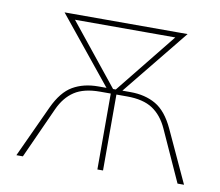

<svg xmlns="http://www.w3.org/2000/svg" viewBox="-63 -595 767 670"><g transform="rotate(10 320.0 -260.0)"><path d="M120 -184 35 0H58L140 -181Q160 -225 193.5 -247Q227 -269 284 -269H322V0H342V-286H275Q223 -286 185 -264Q147 -242 120 -184ZM114 -520 316 -271 328 -285 139 -520ZM139 -501H525V-520H139ZM544 -184Q517 -242 479 -264Q441 -286 389 -286H322V0H342V-269H380Q437 -269 470.5 -247Q504 -225 524 -181L606 0H629ZM550 -520H525L336 -285L348 -271Z"/></g></svg>

Font: Fixel Variable
Style: Regular
Weight: 100
Width: 3
Designer: AlfaBravo + MacPaw
Foundry: Kyrylo Tkachov, Marchela Mozhyna, Serhii Makarenko, Maria Weinstein, Zakhar Kryvoshyya
Version: Version 1.211